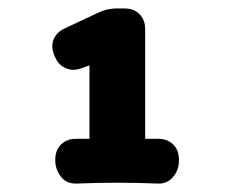

<svg xmlns="http://www.w3.org/2000/svg" viewBox="-20 -720 540 455"><path d="M192 -565 172 -558Q153 -551 135.5 -558.5Q118 -566 110 -586L109 -588Q100 -609 107 -626.5Q114 -644 134 -653L215 -691Q235 -700 256 -700H275Q297 -700 310.5 -686.5Q324 -673 324 -651V-391H355Q377 -391 390.5 -377.5Q404 -364 404 -342V-339Q404 -317 390 -300.5Q376 -284 354 -285Q306 -287 258 -287Q210 -287 160 -285Q136 -285 123.5 -302.5Q111 -320 111 -339V-342Q111 -364 124.5 -377.5Q138 -391 160 -391H192Z"/></svg>

Font: Winky Sans Black
Style: Regular
Weight: 900
Designer: Simon Atzbach
Foundry: typofactur
Version: Version 1.205